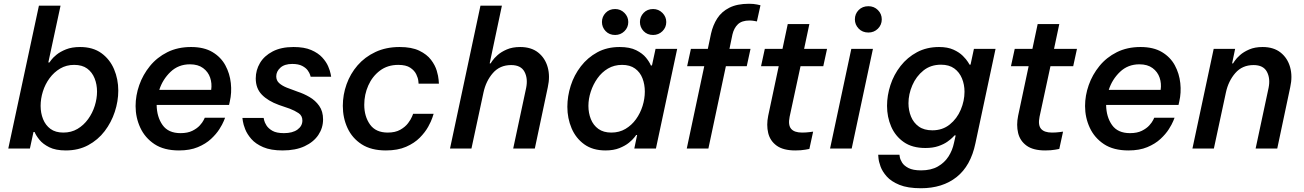

<svg xmlns="http://www.w3.org/2000/svg" viewBox="-20 -790 6936 1021"><path d="M330 10Q276 10 242 -7Q208 -24 189.5 -47Q171 -70 164 -88H158L139 0H24L187 -760H302L237 -458H243Q243 -458 252 -470.5Q261 -483 280.5 -499Q300 -515 331 -527.5Q362 -540 406 -540Q474 -540 519 -507.5Q564 -475 586.5 -422Q609 -369 609 -308Q609 -252 590.5 -195.5Q572 -139 536.5 -92.5Q501 -46 449 -18Q397 10 330 10ZM317 -85Q359 -85 392 -104.5Q425 -124 448.5 -156.5Q472 -189 484 -227.5Q496 -266 496 -303Q496 -341 483 -373.5Q470 -406 443.5 -425.5Q417 -445 374 -445Q333 -445 300 -425.5Q267 -406 243.5 -374Q220 -342 208 -303.5Q196 -265 196 -227Q196 -189 209 -156.5Q222 -124 248.5 -104.5Q275 -85 317 -85Z M932 10Q852 10 801.5 -23.5Q751 -57 726 -111Q701 -165 701 -226Q701 -282 720.5 -337.5Q740 -393 777.5 -439Q815 -485 870 -512.5Q925 -540 996 -540Q1065 -540 1110 -513Q1155 -486 1178.5 -442.5Q1202 -399 1207.5 -348Q1213 -297 1202 -250L1198 -232H813Q814 -168 844.5 -125Q875 -82 940 -82Q978 -82 1003 -94.5Q1028 -107 1042.5 -123Q1057 -139 1063 -151.5Q1069 -164 1069 -164H1177Q1177 -164 1170 -146.5Q1163 -129 1146.5 -103Q1130 -77 1102 -51Q1074 -25 1032 -7.5Q990 10 932 10ZM827 -312H1103Q1108 -346 1097.5 -377Q1087 -408 1060 -428Q1033 -448 990 -448Q929 -448 887 -408Q845 -368 827 -312Z M1483 10Q1420 10 1379.5 -7.5Q1339 -25 1316.5 -51Q1294 -77 1284 -102.5Q1274 -128 1271.5 -145.5Q1269 -163 1269 -163H1382Q1382 -163 1384.5 -151Q1387 -139 1397 -123Q1407 -107 1428.5 -94.5Q1450 -82 1490 -82Q1536 -82 1562 -101Q1588 -120 1588 -149Q1588 -175 1567.5 -188.5Q1547 -202 1521 -212L1463 -232Q1405 -253 1372.5 -286.5Q1340 -320 1340 -373Q1340 -417 1362.5 -455Q1385 -493 1430 -516.5Q1475 -540 1541 -540Q1598 -540 1635 -524Q1672 -508 1693.5 -484.5Q1715 -461 1725 -437.5Q1735 -414 1738 -398Q1741 -382 1741 -382H1632Q1632 -382 1629 -392Q1626 -402 1616.5 -415.5Q1607 -429 1587 -439.5Q1567 -450 1534 -450Q1493 -450 1471 -430Q1449 -410 1449 -384Q1449 -362 1464.5 -348Q1480 -334 1505 -324L1564 -302Q1595 -292 1626 -274Q1657 -256 1677.5 -227Q1698 -198 1698 -155Q1698 -110 1673 -72.5Q1648 -35 1600 -12.5Q1552 10 1483 10Z M2032 10Q1954 10 1903.5 -22.5Q1853 -55 1828 -109Q1803 -163 1803 -227Q1803 -286 1823 -342Q1843 -398 1881.5 -442.5Q1920 -487 1976.5 -513.5Q2033 -540 2105 -540Q2169 -540 2209.5 -520.5Q2250 -501 2272 -472Q2294 -443 2302.5 -414Q2311 -385 2312.5 -365Q2314 -345 2314 -345H2206Q2206 -345 2204.5 -360Q2203 -375 2193.5 -395Q2184 -415 2161.5 -430Q2139 -445 2098 -445Q2041 -445 2000.5 -414.5Q1960 -384 1938.5 -335.5Q1917 -287 1917 -233Q1917 -171 1947.5 -128Q1978 -85 2042 -85Q2082 -85 2108.5 -100Q2135 -115 2150 -135Q2165 -155 2171 -170Q2177 -185 2177 -185H2286Q2286 -185 2279.5 -165Q2273 -145 2257 -116Q2241 -87 2212.5 -58Q2184 -29 2139.5 -9.5Q2095 10 2032 10Z M2373 0 2535 -760H2649L2584 -453H2589Q2589 -453 2598 -466.5Q2607 -480 2626 -497Q2645 -514 2675 -527Q2705 -540 2746 -540Q2805 -540 2842 -510.5Q2879 -481 2892.5 -432.5Q2906 -384 2893 -326L2824 0H2709L2778 -323Q2788 -373 2769 -408.5Q2750 -444 2698 -444Q2638 -444 2601 -401.5Q2564 -359 2551 -298L2487 0Z M3453 -604Q3422 -604 3402.5 -624.5Q3383 -645 3383 -673Q3383 -701 3402.5 -721.5Q3422 -742 3453 -742Q3482 -742 3502.5 -721.5Q3523 -701 3523 -673Q3523 -644 3502.5 -624Q3482 -604 3453 -604ZM3251 -604Q3220 -604 3200.5 -624.5Q3181 -645 3181 -673Q3181 -701 3200.5 -721.5Q3220 -742 3251 -742Q3280 -742 3300.5 -721.5Q3321 -701 3321 -673Q3321 -644 3300.5 -624Q3280 -604 3251 -604ZM3275 -540Q3329 -540 3363 -523Q3397 -506 3415.5 -483Q3434 -460 3441 -442H3447L3466 -530H3581L3468 0H3353L3368 -72H3363Q3363 -72 3353.5 -59.5Q3344 -47 3324.5 -31Q3305 -15 3274 -2.5Q3243 10 3200 10Q3132 10 3087 -22.5Q3042 -55 3019.5 -108Q2997 -161 2997 -222Q2997 -278 3015 -334.5Q3033 -391 3069 -437.5Q3105 -484 3156.5 -512Q3208 -540 3275 -540ZM3288 -445Q3246 -445 3213 -425.5Q3180 -406 3157 -373.5Q3134 -341 3121.5 -302.5Q3109 -264 3109 -227Q3109 -189 3122 -156.5Q3135 -124 3162 -104.5Q3189 -85 3231 -85Q3273 -85 3306 -104.5Q3339 -124 3362 -156Q3385 -188 3397 -226.5Q3409 -265 3409 -303Q3409 -341 3396.5 -373.5Q3384 -406 3357 -425.5Q3330 -445 3288 -445Z M3632 0 3725 -438H3634L3654 -530H3744L3761 -611Q3771 -656 3794 -692Q3817 -728 3858.5 -749Q3900 -770 3963 -770Q3988 -770 4006 -766Q4024 -762 4024 -762L4005 -676Q4005 -676 3992 -678.5Q3979 -681 3966 -681Q3925 -681 3904 -661Q3883 -641 3875 -607L3859 -530H3971L3951 -438H3840L3747 0Z M4209 10Q4145 10 4110 -15.5Q4075 -41 4065 -83Q4055 -125 4065 -174L4121 -438H4027L4047 -530H4141L4169 -662H4284L4256 -530H4378L4358 -438H4237L4179 -169Q4170 -125 4187 -105Q4204 -85 4245 -85Q4266 -85 4285 -87.5Q4304 -90 4304 -90L4284 2Q4284 2 4262 6Q4240 10 4209 10Z M4598 -617Q4566 -617 4546 -638Q4526 -659 4526 -687Q4526 -716 4546 -736.5Q4566 -757 4598 -757Q4628 -757 4648.5 -736.5Q4669 -716 4669 -687Q4669 -658 4648.5 -637.5Q4628 -617 4598 -617ZM4394 0 4507 -530H4622L4509 0Z M4877 211Q4807 211 4763 193Q4719 175 4695.5 148.5Q4672 122 4662.5 95.5Q4653 69 4651.5 51Q4650 33 4650 33H4763Q4763 33 4765 45.5Q4767 58 4777 74.5Q4787 91 4811 103.5Q4835 116 4878 116Q4931 116 4967 95.5Q5003 75 5024 42Q5045 9 5053 -30L5062 -70H5056Q5056 -70 5046.5 -60Q5037 -50 5018 -36.5Q4999 -23 4970 -13Q4941 -3 4901 -3Q4831 -3 4786 -34.5Q4741 -66 4719 -117Q4697 -168 4697 -227Q4697 -282 4715 -337.5Q4733 -393 4769 -439Q4805 -485 4856.5 -512.5Q4908 -540 4974 -540Q5019 -540 5050 -526Q5081 -512 5100 -493Q5119 -474 5127.5 -460Q5136 -446 5136 -446H5141L5159 -530H5274L5167 -28Q5142 92 5067 151.5Q4992 211 4877 211ZM4938 -97Q4992 -97 5030.5 -128Q5069 -159 5089 -206.5Q5109 -254 5109 -302Q5109 -340 5095.5 -373Q5082 -406 5054.5 -426Q5027 -446 4984 -446Q4929 -446 4890.5 -415Q4852 -384 4831.5 -336.5Q4811 -289 4811 -241Q4811 -203 4824.5 -170Q4838 -137 4866 -117Q4894 -97 4938 -97Z M5538 10Q5474 10 5439 -15.5Q5404 -41 5394 -83Q5384 -125 5394 -174L5450 -438H5356L5376 -530H5470L5498 -662H5613L5585 -530H5707L5687 -438H5566L5508 -169Q5499 -125 5516 -105Q5533 -85 5574 -85Q5595 -85 5614 -87.5Q5633 -90 5633 -90L5613 2Q5613 2 5591 6Q5569 10 5538 10Z M5981 10Q5901 10 5850.5 -23.5Q5800 -57 5775 -111Q5750 -165 5750 -226Q5750 -282 5769.5 -337.5Q5789 -393 5826.5 -439Q5864 -485 5919 -512.5Q5974 -540 6045 -540Q6114 -540 6159 -513Q6204 -486 6227.5 -442.5Q6251 -399 6256.5 -348Q6262 -297 6251 -250L6247 -232H5862Q5863 -168 5893.5 -125Q5924 -82 5989 -82Q6027 -82 6052 -94.5Q6077 -107 6091.5 -123Q6106 -139 6112 -151.5Q6118 -164 6118 -164H6226Q6226 -164 6219 -146.5Q6212 -129 6195.5 -103Q6179 -77 6151 -51Q6123 -25 6081 -7.5Q6039 10 5981 10ZM5876 -312H6152Q6157 -346 6146.5 -377Q6136 -408 6109 -428Q6082 -448 6039 -448Q5978 -448 5936 -408Q5894 -368 5876 -312Z M6321 0 6434 -530H6548L6532 -453H6537Q6537 -453 6546 -466.5Q6555 -480 6574 -497Q6593 -514 6623 -527Q6653 -540 6694 -540Q6753 -540 6790 -510.5Q6827 -481 6840.5 -432.5Q6854 -384 6841 -326L6772 0H6657L6726 -323Q6736 -373 6717 -408.5Q6698 -444 6646 -444Q6586 -444 6549 -401.5Q6512 -359 6499 -298L6435 0Z"/></svg>

Font: Be Vietnam Pro Medium
Style: Italic
Weight: 500
Italic angle: -12°
Designer: Lam Bao, Tony Le, Vietanh Nguyen
Foundry: Yellow Type Foundry
Version: Version 1.002; ttfautohint (v1.8.3)